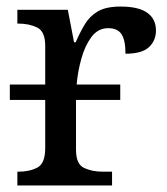

<svg xmlns="http://www.w3.org/2000/svg" viewBox="-20 -566 511 586"><path d="M33 0V-42H36Q70 -42 94 -54.5Q118 -67 118 -114V-261H10V-308H118V-426Q118 -470 93.5 -482Q69 -494 36 -494H33V-536H187L206 -437H211Q224 -467 239 -492Q254 -517 279 -531.5Q304 -546 348 -546Q403 -546 429.5 -527Q456 -508 456 -473Q456 -442 434.5 -422Q413 -402 363 -402Q363 -443 351 -461.5Q339 -480 310 -480Q279 -480 259 -453Q239 -426 228 -386Q217 -346 214 -308H347V-261H212V-109Q212 -65 236.5 -53.5Q261 -42 294 -42H322V0Z"/></svg>

Font: NotoSerif-Regular
Style: Regular
Weight: 400
Designer: Monotype Design Team
Foundry: Monotype Imaging Inc.
Version: Version 2.007; ttfautohint (v1.8) -l 8 -r 50 -G 200 -x 14 -D